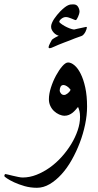

<svg xmlns="http://www.w3.org/2000/svg" viewBox="-69 -577 458 894"><path d="M336.4 -80.6Q336.4 -41 327.4 2.4Q318.4 45.9 302.5 87.6Q286.6 129.4 265.1 167.5Q243.7 205.6 217.5 234.4Q191.4 263.2 162.4 280.3Q133.3 297.4 103 297.4Q72.8 297.4 45.4 289.6Q18.1 281.7 -2.9 272Q-23.9 262.2 -36.4 253.7Q-48.8 245.1 -48.8 243.2Q-48.8 239.7 -47.4 236.6Q-45.9 233.4 -43.9 233.4Q-42 233.4 -32.2 235.8Q-22.5 238.3 -10 241.2Q2.4 244.1 15.4 246.8Q28.3 249.5 36.6 249.5Q68.8 249.5 101.1 236.8Q133.3 224.1 163.1 202.9Q192.9 181.6 218.3 153.3Q243.7 125 262.7 93.8Q281.7 62.5 292.7 30Q303.7 -2.4 303.7 -32.7Q303.7 -48.8 301 -59.6Q298.3 -70.3 294.4 -79.1Q289.1 -72.8 282.7 -65.4Q276.4 -58.1 268.8 -52Q261.2 -45.9 251.7 -42Q242.2 -38.1 231.9 -38.1Q219.7 -38.1 206.5 -43.9Q193.4 -49.8 182.6 -59.8Q171.9 -69.8 165.3 -84Q158.7 -98.1 158.7 -114.7Q158.7 -139.6 168.2 -169.4Q177.7 -199.2 191.9 -225.3Q206.1 -251.5 221.2 -268.8Q236.3 -286.1 248 -286.1Q262.2 -286.1 277.8 -272.9Q293.5 -259.8 306.6 -233.6Q319.8 -207.5 328.1 -169.2Q336.4 -130.9 336.4 -80.6ZM259.8 -158.7Q252.4 -169.4 242.9 -175.3Q233.4 -181.2 227.1 -181.2Q217.3 -181.2 213.1 -173.3Q209 -165.5 209 -154.8Q209 -149.4 214.6 -142.1Q220.2 -134.8 229.5 -134.8Q236.8 -134.8 246.3 -142.3Q255.9 -149.9 259.8 -158.7ZM335.4 -448.7Q335.4 -446.8 333.7 -440.9Q332 -435.1 328.9 -429Q325.7 -422.9 320.8 -417Q315.9 -411.1 310.1 -409.2Q306.2 -407.7 298.1 -405Q290 -402.3 279.3 -398.2Q268.6 -394 255.6 -388.7Q242.7 -383.3 229.5 -378.9Q197.8 -366.7 182.9 -359.6Q168 -352.5 162.6 -352.5Q157.2 -352.5 157.2 -357.9Q157.2 -360.4 159.2 -365.2Q161.1 -370.1 163.8 -375.2Q166.5 -380.4 169.2 -385.3Q171.9 -390.1 172.9 -392.1Q174.8 -394 179 -396.7Q183.1 -399.4 188 -402.3Q192.9 -405.3 197.5 -407.2Q202.1 -409.2 204.6 -410.6Q199.2 -412.1 193.1 -415.5Q187 -418.9 181.9 -424.3Q176.8 -429.7 172.9 -436.8Q168.9 -443.8 168.9 -453.1Q168.9 -460.9 172.9 -470.2Q176.8 -479.5 182.9 -488.8Q189 -498 196.5 -507.1Q204.1 -516.1 211.4 -523.9Q223.6 -536.1 232.7 -543Q241.7 -549.8 248.5 -552.7Q255.4 -555.7 261.2 -556.2Q267.1 -556.6 273.4 -556.6Q287.6 -556.6 294.4 -545.4Q301.3 -534.2 301.3 -521.5Q301.3 -518.1 299.3 -511.7Q297.4 -505.4 294.4 -498.8Q291.5 -492.2 288.6 -487.8Q285.6 -483.4 283.7 -483.4Q281.2 -483.4 276.1 -485.6Q271 -487.8 264.4 -490.5Q257.8 -493.2 250.7 -495.4Q243.7 -497.6 237.8 -497.6Q227.1 -497.6 217 -489.7Q207 -481.9 207 -475.1Q207 -473.1 214.1 -467.5Q221.2 -461.9 231.9 -455.8Q242.7 -449.7 254.6 -445.1Q266.6 -440.4 275.9 -439.5Q283.7 -441.4 292.7 -443.4Q301.8 -445.3 309.8 -447Q317.9 -448.7 323.7 -450Q329.6 -451.2 331.5 -451.7Q333 -451.7 334.2 -451.4Q335.4 -451.2 335.4 -448.7Z"/></svg>

Font: Accordance
Style: Regular
Weight: 400
Version: Version 1.1 (build May 11, 2018) Miklal Software Solutions, 